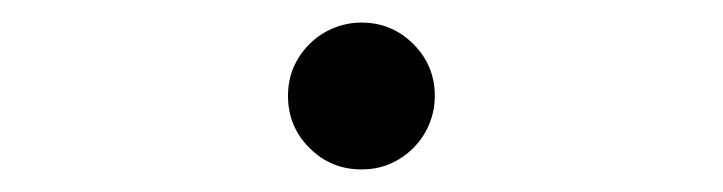

<svg xmlns="http://www.w3.org/2000/svg" viewBox="-20 -143 640 170"><path d="M235 -58Q235 -31 254 -12Q273 7 300 7Q314 7 325.5 2Q337 -3 346 -12Q355 -21 360 -33Q365 -45 365 -58Q365 -85 346 -104Q327 -123 300 -123Q287 -123 275 -118Q263 -113 254 -104Q245 -95 240 -83.5Q235 -72 235 -58Z"/></svg>

Font: CommitMonoV142 ExtLt
Style: Regular
Weight: 200
Monospace: yes
Designer: Eigil Nikolajsen
Foundry: Eigil Nikolajsen
Version: Version 1.142